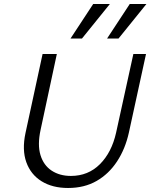

<svg xmlns="http://www.w3.org/2000/svg" viewBox="-20 -927 749 956"><path d="M319 9Q241 9 187 -24.5Q133 -58 111 -119.5Q89 -181 107 -265L192 -658H263L182 -280Q166 -206 181.5 -155Q197 -104 237 -77.5Q277 -51 333 -51Q419 -51 477.5 -109.5Q536 -168 558 -266L644 -658H707L622 -268Q604 -186 563 -123.5Q522 -61 461 -26Q400 9 319 9ZM331 -735 444 -907H527L388 -735ZM513 -735 626 -907H709L570 -735Z"/></svg>

Font: Ysabeau Infant
Style: Italic
Weight: 400
Italic angle: -12°
Designer: Christian Thalmann (Catharsis Fonts)
Version: Version 2.001;gftools[0.9.30]; featfreeze: ss01,ss02,lnum